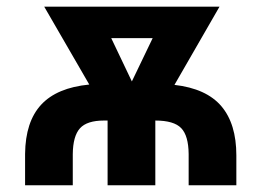

<svg xmlns="http://www.w3.org/2000/svg" viewBox="-20 -548 773 568"><path d="M496.1 -296.9Q590.3 -286.1 634.8 -233.9Q679.2 -181.6 679.2 -88.4V0H538.1V-92.3Q537.6 -146.5 516.1 -168.9Q494.6 -191.4 439.5 -191.4V0H298.3V-191.4H287.6Q237.3 -191.4 216.6 -168.5Q195.8 -145.5 195.3 -91.8V0H54.2V-92.8Q55.2 -188 101.8 -238.3Q148.4 -288.6 244.1 -297.9L110.8 -528.3H629.4ZM370.1 -307.1 431.6 -435.1H309.1Z"/></svg>

Font: SteelSelectRoboto
Style: Roboto-Bold
Weight: 700
Designer: Google
Version: Version 2.137; 2017